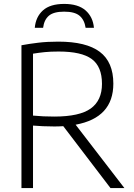

<svg xmlns="http://www.w3.org/2000/svg" viewBox="-20 -960 684 980"><path d="M89.5 0V-729Q129.5 -736.5 175.2 -742Q221 -747.5 277.5 -747.5Q420 -747.5 489.2 -695.5Q558.5 -643.5 558.5 -533Q558.5 -359 366 -323.5L615 0H544L303 -316Q281 -314.5 257.5 -314.5Q224 -314.5 199.2 -315.8Q174.5 -317 148.5 -319V0ZM257 -365Q386 -365 443.2 -406.2Q500.5 -447.5 500.5 -532Q500.5 -620 448.5 -658.5Q396.5 -697 279.5 -697Q238.5 -697 208.8 -694Q179 -691 148.5 -686V-370Q179 -367.5 201.8 -366.2Q224.5 -365 257 -365ZM157.5 -818Q162.5 -874 199.2 -907Q236 -940 307.5 -940Q379 -940 416.8 -906.8Q454.5 -873.5 459.5 -818H417Q411 -858.5 386.2 -879.5Q361.5 -900.5 307.5 -900.5Q253.5 -900.5 229.2 -879.5Q205 -858.5 200 -818Z"/></svg>

Font: Encode Sans Lt
Style: Regular
Weight: 300
Designer: Multiple Designers
Foundry: Impallari Type
Version: Version 3.002; ttfautohint (v1.8.3) -l 8 -r 50 -G 200 -x 14 